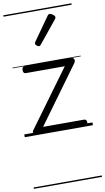

<svg xmlns="http://www.w3.org/2000/svg" viewBox="-129 -942 753 1373"><g transform="rotate(-10 247.5 -255.0)"><path d="M86 0Q68 0 64.5 -13.5Q61 -27 67 -36L370 -450H88Q78 -450 73 -455.5Q68 -461 68 -475Q68 -488 73 -494Q78 -500 88 -500H427Q436 -500 441.5 -494Q447 -488 447.5 -479.5Q448 -471 442 -462L142 -50H439Q449 -50 454 -44Q459 -38 459 -23Q459 -11 454 -5.5Q449 0 439 0ZM214 -623Q207 -623 197.5 -631Q188 -639 188 -647Q188 -649 189.5 -651.5Q191 -654 193 -659L312 -827Q315 -832 319 -834.5Q323 -837 328 -837Q335 -837 343.5 -832Q352 -827 358.5 -820.5Q365 -814 365 -808Q365 -803 363.5 -800.5Q362 -798 358 -792L228 -632Q221 -623 214 -623ZM0 365H495V375H0ZM0 -20H495V0H0ZM0 -505H495V-500H0ZM0 -885H495V-875H0Z"/></g></svg>

Font: Playwrite GB S Guides
Style: Regular
Weight: 400
Designer: Veronika Burian, José Scaglione
Foundry: TypeTogether
Version: Version 1.003